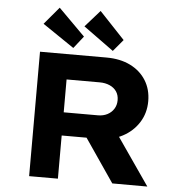

<svg xmlns="http://www.w3.org/2000/svg" viewBox="-62 -1016 1027 1076"><g transform="rotate(5 452.0 -478.0)"><path d="M141.7 0V-700H515.3Q592.9 -700 649.9 -671.9Q707 -643.7 738.5 -593.4Q770.1 -543 770.1 -476.3Q770.1 -409.5 736.5 -356.4Q702.8 -303.4 645.1 -273.1Q587.4 -242.8 514.9 -242.8H303.6V0ZM609.5 0 393.5 -316 570.7 -341 806.7 0.4ZM303.6 -373.2H496.4Q525.6 -373.2 548.6 -384.9Q571.6 -396.6 585.1 -417.8Q598.7 -439.1 598.7 -467.1Q598.7 -495.5 585 -515.8Q571.3 -536.1 546.4 -547.1Q521.5 -558.1 490.4 -558.1H303.6ZM547.6 -740 377.4 -863.3 460.3 -957.1 602.8 -805.8ZM325.6 -737.1 148 -857.6 230.3 -955.4 379.7 -805.8Z"/></g></svg>

Font: Lexend Mega
Style: Regular
Weight: 400
Designer: Bonnie Shaver-Troup, Thomas Jockin
Foundry: Lexend
Version: Version 1.007